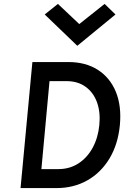

<svg xmlns="http://www.w3.org/2000/svg" viewBox="-20 -961 652 981"><path d="M145.5 -644H329.5Q417.5 -644 479.8 -604.2Q542 -564.5 571.8 -492.2Q601.5 -420 592.5 -322Q583 -224 539.8 -151.8Q496.5 -79.5 426.8 -39.8Q357 0 268.5 0H85ZM233 -546.5 191.5 -97H278Q336 -97 381 -126.2Q426 -155.5 453.5 -206.2Q481 -257 487.5 -322Q494 -387 475.8 -437.8Q457.5 -488.5 417.5 -517.5Q377.5 -546.5 319.5 -546.5ZM514.5 -941 570 -887 375 -727 208.5 -887 276 -941 385 -838Z"/></svg>

Font: Karla SemiBold
Style: Italic
Weight: 600
Italic angle: -8°
Designer: Jonathan Pinhorn
Version: Version 2.004;gftools[0.9.33]